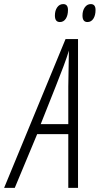

<svg xmlns="http://www.w3.org/2000/svg" viewBox="-58 -905 480 925"><path d="M271 0V-258.8H121.1L13.2 0H-38.1L257.8 -716.8H317.9V0ZM271 -307.1V-487.8L273.9 -661.1Q266.6 -635.7 248.5 -586.9Q230.5 -538.1 138.2 -307.1ZM206.5 -830.1Q206.5 -854 217.5 -869.6Q228.5 -885.3 246.6 -885.3Q269.5 -885.3 269.5 -856.9Q269.5 -831.1 259 -814.9Q248.5 -798.8 230.5 -798.8Q206.5 -798.8 206.5 -830.1ZM339.4 -830.1Q339.4 -854 350.6 -869.6Q361.8 -885.3 379.4 -885.3Q402.3 -885.3 402.3 -856.9Q402.3 -831.1 391.8 -814.9Q381.3 -798.8 363.3 -798.8Q339.4 -798.8 339.4 -830.1Z"/></svg>

Font: TypoPRO Open Sans Condensed
Style: Italic
Weight: 300
Width: 3
Italic angle: -12°
Foundry: Ascender Corporation
Version: Version 1.10